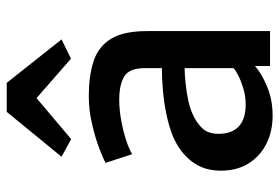

<svg xmlns="http://www.w3.org/2000/svg" viewBox="-156 -706 870 599"><g transform="rotate(-90 279.5 -407.0)"><path d="M481.5 0H372.5V-47Q350.5 -27 309 -9.5Q267.5 8 218 8Q168 8 129.2 -11.8Q90.5 -31.5 68.2 -67.8Q46 -104 46 -153.5Q46 -207 74.8 -244.2Q103.5 -281.5 152 -302.5Q184 -315.5 221.5 -323.2Q259 -331 296.5 -334.2Q334 -337.5 366 -337.5V-390Q366 -439 340.2 -454.8Q314.5 -470.5 267 -470.5Q235.5 -470.5 202 -464.2Q168.5 -458 140.5 -448.8Q112.5 -439.5 97.5 -430L70.5 -513Q82 -520 114.8 -532.5Q147.5 -545 191.2 -555.2Q235 -565.5 278 -565.5Q340.5 -565.5 386.2 -551Q432 -536.5 456.8 -497.2Q481.5 -458 481.5 -383.5ZM319 -263.5Q292 -261 265.5 -255.2Q239 -249.5 220.5 -240.5Q195 -229 178 -211Q161 -193 161 -161Q161 -119 184.2 -97.5Q207.5 -76 253.5 -76Q277 -76 301 -83Q325 -90 342.8 -99Q360.5 -108 366 -114.5V-266.5Q346.5 -266.5 319 -263.5ZM144.5 -620.5 89.5 -650.5 229.5 -821.5H320L455.5 -650.5L395.5 -621L272.5 -728.5Z"/></g></svg>

Font: Koeln Type Sans
Style: Regular
Weight: 400
Designer: Eben Sorkin
Foundry: Eben Sorkin
Version: Version 2.001